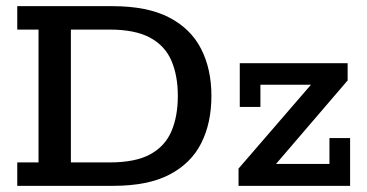

<svg xmlns="http://www.w3.org/2000/svg" viewBox="-20 -603 1192 623"><path d="M36 0V-76H105V-507H36V-583H345Q458 -583 528.5 -546.5Q599 -510 632.5 -444.5Q666 -379 666 -292Q666 -204 633 -138.5Q600 -73 530 -36.5Q460 0 347 0ZM210 -76H336Q419 -76 467 -102Q515 -128 536 -176.5Q557 -225 557 -292Q557 -358 536 -406.5Q515 -455 466.5 -481Q418 -507 336 -507H210ZM754 0V-56L1014 -357L1027 -328H825V-256H758V-398H1108V-342L849 -40L837 -71H1049V-155H1116V0Z"/></svg>

Font: Rokkitt SemiBold Medium
Style: Regular
Weight: 500
Version: Version 3.103